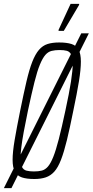

<svg xmlns="http://www.w3.org/2000/svg" viewBox="-44 -915 478 990"><path d="M-24 55 375 -743H414L15 55ZM133 8Q94 8 69.5 0Q45 -8 33 -29.5Q21 -51 21 -91Q21 -131 31.5 -193Q42 -255 60 -344Q78 -433 92.5 -495Q107 -557 122.5 -596.5Q138 -636 157 -658Q176 -680 201 -688Q226 -696 261 -696Q300 -696 325 -688Q350 -680 361.5 -658.5Q373 -637 373 -597Q373 -557 363 -495.5Q353 -434 334 -344Q316 -254 301 -192.5Q286 -131 270.5 -91Q255 -51 236 -30Q217 -9 192 -0.5Q167 8 133 8ZM131 -31Q155 -31 172 -35.5Q189 -40 203 -56Q217 -72 230.5 -105.5Q244 -139 259 -197Q274 -255 293 -344Q313 -436 322 -494.5Q331 -553 331 -586Q331 -619 323 -634Q315 -649 300.5 -653Q286 -657 263 -657Q240 -657 222 -652.5Q204 -648 190 -632Q176 -616 162 -582.5Q148 -549 133.5 -491Q119 -433 100 -344Q87 -282 78.5 -235.5Q70 -189 66 -156Q62 -123 62 -101Q62 -69 69.5 -54Q77 -39 93 -35Q109 -31 131 -31ZM258 -756V-761L320 -895H364V-890L285 -756Z"/></svg>

Font: Saira UltraCondensed ExtraLight
Style: Italic
Weight: 250
Width: 1
Italic angle: -12°
Designer: Hector Gatti with collaboration of the Omnibus-Type team
Foundry: Omnibus-Type
Version: Version 1.101